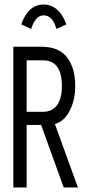

<svg xmlns="http://www.w3.org/2000/svg" viewBox="-20 -830 390 850"><path d="M39 0V-623H164Q241 -623 277 -576Q313 -529 313 -449Q313 -388 289 -340.5Q265 -293 223 -281L325 0H262L162 -277H98V0ZM98 -335H170Q211 -335 232.5 -364.5Q254 -394 254 -449Q254 -563 170 -563H98ZM118 -702 74 -722Q105 -810 173 -810Q206 -810 232 -788Q258 -766 274 -722L230 -702Q220 -735 206 -748.5Q192 -762 173 -762Q137 -762 118 -702Z"/></svg>

Font: Inconsolata ExtraCondensed
Style: Regular
Weight: 400
Width: 2
Monospace: yes
Designer: Raph Levien, Cyreal, Brenton Simpson
Foundry: Raph Levien, Cyreal, Google
Version: Version 3.000; ttfautohint (v1.8.2.53-6de2)